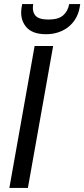

<svg xmlns="http://www.w3.org/2000/svg" viewBox="-20 -923 414 943"><path d="M150 -697H241L117 0H26ZM371 -885Q366 -857 352.5 -833.5Q339 -810 318 -792.5Q297 -775 268.5 -765Q240 -755 206 -755Q137 -755 107 -792.5Q77 -830 86 -886L89 -903H143Q137 -867 153.5 -847Q170 -827 218 -827Q266 -827 289.5 -847Q313 -867 320 -903H374Z"/></svg>

Font: SVN-Poppins
Style: Italic
Weight: 400
Italic angle: -10°
Designer: Ninad Kale (Devanagari), Jonny Pinhorn (Latin)
Foundry: Indian Type Foundry
Version: Version 3.002 2017; ttfautohint (v1.8.3)